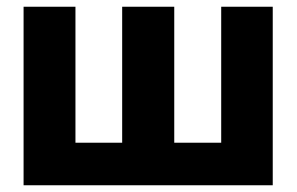

<svg xmlns="http://www.w3.org/2000/svg" viewBox="-20 -550 881 570"><path d="M50 0H789.7V-530H636.7V-126.3H497.3V-530H342.7V-126.3H204V-530H50Z"/></svg>

Font: Golos Text VF
Style: Regular
Weight: 400
Designer: A.Korolkova, Vitaly Kuzmin
Foundry: ParaType Ltd
Version: Version 2.005